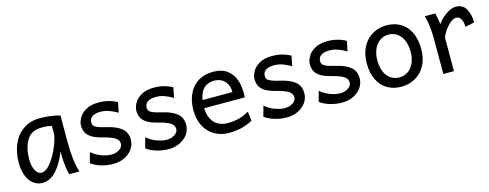

<svg xmlns="http://www.w3.org/2000/svg" viewBox="-24 -1038 4020 1579"><g transform="rotate(-15 1986.0 -248.0)"><path d="M407.7 -161.1V-200.2Q373.5 -110.4 320.6 -49.1Q267.6 12.2 197.8 12.2Q156.2 12.2 123 -12.5Q89.8 -37.1 70.6 -85.2Q51.3 -133.3 51.3 -200.2Q51.3 -281.7 80.1 -351.8Q108.9 -421.9 168.5 -464.8Q228 -507.8 314.9 -507.8Q397.9 -507.8 483.4 -485.8V-258.8Q483.4 -91.3 515.1 0H429.7Q419.9 -21 413.8 -72.3Q407.7 -123.5 407.7 -161.1ZM307.6 -429.7Q219.2 -429.7 180.4 -365Q141.6 -300.3 141.6 -200.2Q141.6 -163.1 151.1 -133.5Q160.6 -104 177 -87.4Q193.4 -70.8 212.4 -70.8Q252 -70.8 293.9 -125.5Q335.9 -180.2 364.5 -251.2Q393.1 -322.3 393.1 -358.9V-420.9Q376 -424.8 357.9 -427.2Q339.8 -429.7 307.6 -429.7Z M808.1 -429.7Q774.4 -429.7 752.9 -420.4Q731.4 -411.1 722.2 -396.7Q712.9 -382.3 712.9 -366.2Q712.9 -347.7 721.2 -336.2Q729.5 -324.7 754.4 -314.7Q779.3 -304.7 830.1 -293Q905.3 -275.9 948.2 -241.5Q991.2 -207 991.2 -144Q991.2 -100.6 966.1 -64.9Q940.9 -29.3 897.9 -8.5Q855 12.2 803.2 12.2Q746.6 12.2 696.3 -3.7Q646 -19.5 615.2 -43.9L639.6 -131.8Q671.9 -102.5 719 -84.2Q766.1 -65.9 805.7 -65.9Q833.5 -65.9 855.7 -75.2Q877.9 -84.5 890.6 -99.6Q903.3 -114.7 903.3 -131.8Q903.3 -151.4 892.1 -166.5Q880.9 -181.6 851.6 -195.3Q822.3 -209 769 -222.2Q711.9 -236.3 680.4 -256.8Q648.9 -277.3 637 -302.7Q625 -328.1 625 -361.3Q625 -389.2 642.8 -423.1Q660.6 -457 702.9 -482.4Q745.1 -507.8 813 -507.8Q898.4 -507.8 969.2 -468.8L952.1 -383.3Q917.5 -403.3 882.8 -416.5Q848.1 -429.7 808.1 -429.7Z M1279.3 -429.7Q1245.6 -429.7 1224.1 -420.4Q1202.6 -411.1 1193.4 -396.7Q1184.1 -382.3 1184.1 -366.2Q1184.1 -347.7 1192.4 -336.2Q1200.7 -324.7 1225.6 -314.7Q1250.5 -304.7 1301.3 -293Q1376.5 -275.9 1419.4 -241.5Q1462.4 -207 1462.4 -144Q1462.4 -100.6 1437.3 -64.9Q1412.1 -29.3 1369.1 -8.5Q1326.2 12.2 1274.4 12.2Q1217.8 12.2 1167.5 -3.7Q1117.2 -19.5 1086.4 -43.9L1110.8 -131.8Q1143.1 -102.5 1190.2 -84.2Q1237.3 -65.9 1276.9 -65.9Q1304.7 -65.9 1326.9 -75.2Q1349.1 -84.5 1361.8 -99.6Q1374.5 -114.7 1374.5 -131.8Q1374.5 -151.4 1363.3 -166.5Q1352.1 -181.6 1322.8 -195.3Q1293.5 -209 1240.2 -222.2Q1183.1 -236.3 1151.6 -256.8Q1120.1 -277.3 1108.2 -302.7Q1096.2 -328.1 1096.2 -361.3Q1096.2 -389.2 1114 -423.1Q1131.8 -457 1174.1 -482.4Q1216.3 -507.8 1284.2 -507.8Q1369.6 -507.8 1440.4 -468.8L1423.3 -383.3Q1388.7 -403.3 1354 -416.5Q1319.3 -429.7 1279.3 -429.7Z M1640.6 -236.8Q1642.1 -181.2 1662.4 -143.6Q1682.6 -106 1717.3 -87.2Q1752 -68.4 1796.9 -68.4Q1846.7 -68.4 1891.8 -79.8Q1937 -91.3 1980 -117.2L1989.7 -36.6Q1938.5 -10.3 1890.4 1Q1842.3 12.2 1784.7 12.2Q1721.2 12.2 1667.7 -17.3Q1614.3 -46.9 1582.3 -104.2Q1550.3 -161.6 1550.3 -241.7Q1550.3 -321.8 1578.9 -382.1Q1607.4 -442.4 1660.4 -475.1Q1713.4 -507.8 1784.7 -507.8Q1860.4 -507.8 1905.5 -474.4Q1950.7 -440.9 1969 -388.7Q1987.3 -336.4 1987.3 -274.9Q1987.3 -245.6 1986.8 -236.8ZM1899.4 -305.2Q1899.4 -346.2 1883.8 -375.2Q1868.2 -404.3 1840.6 -419.4Q1813 -434.6 1777.3 -434.6Q1722.7 -434.6 1689 -402.6Q1655.3 -370.6 1645 -305.2Z M2285.2 -429.7Q2251.5 -429.7 2230 -420.4Q2208.5 -411.1 2199.2 -396.7Q2189.9 -382.3 2189.9 -366.2Q2189.9 -347.7 2198.2 -336.2Q2206.5 -324.7 2231.4 -314.7Q2256.3 -304.7 2307.1 -293Q2382.3 -275.9 2425.3 -241.5Q2468.3 -207 2468.3 -144Q2468.3 -100.6 2443.1 -64.9Q2418 -29.3 2375 -8.5Q2332 12.2 2280.3 12.2Q2223.6 12.2 2173.3 -3.7Q2123 -19.5 2092.3 -43.9L2116.7 -131.8Q2148.9 -102.5 2196 -84.2Q2243.2 -65.9 2282.7 -65.9Q2310.5 -65.9 2332.8 -75.2Q2355 -84.5 2367.7 -99.6Q2380.4 -114.7 2380.4 -131.8Q2380.4 -151.4 2369.1 -166.5Q2357.9 -181.6 2328.6 -195.3Q2299.3 -209 2246.1 -222.2Q2189 -236.3 2157.5 -256.8Q2126 -277.3 2114 -302.7Q2102.1 -328.1 2102.1 -361.3Q2102.1 -389.2 2119.9 -423.1Q2137.7 -457 2179.9 -482.4Q2222.2 -507.8 2290 -507.8Q2375.5 -507.8 2446.3 -468.8L2429.2 -383.3Q2394.5 -403.3 2359.9 -416.5Q2325.2 -429.7 2285.2 -429.7Z M2756.3 -429.7Q2722.7 -429.7 2701.2 -420.4Q2679.7 -411.1 2670.4 -396.7Q2661.1 -382.3 2661.1 -366.2Q2661.1 -347.7 2669.4 -336.2Q2677.7 -324.7 2702.6 -314.7Q2727.5 -304.7 2778.3 -293Q2853.5 -275.9 2896.5 -241.5Q2939.5 -207 2939.5 -144Q2939.5 -100.6 2914.3 -64.9Q2889.2 -29.3 2846.2 -8.5Q2803.2 12.2 2751.5 12.2Q2694.8 12.2 2644.5 -3.7Q2594.2 -19.5 2563.5 -43.9L2587.9 -131.8Q2620.1 -102.5 2667.2 -84.2Q2714.4 -65.9 2753.9 -65.9Q2781.7 -65.9 2804 -75.2Q2826.2 -84.5 2838.9 -99.6Q2851.6 -114.7 2851.6 -131.8Q2851.6 -151.4 2840.3 -166.5Q2829.1 -181.6 2799.8 -195.3Q2770.5 -209 2717.3 -222.2Q2660.2 -236.3 2628.7 -256.8Q2597.2 -277.3 2585.2 -302.7Q2573.2 -328.1 2573.2 -361.3Q2573.2 -389.2 2591.1 -423.1Q2608.9 -457 2651.1 -482.4Q2693.4 -507.8 2761.2 -507.8Q2846.7 -507.8 2917.5 -468.8L2900.4 -383.3Q2865.7 -403.3 2831.1 -416.5Q2796.4 -429.7 2756.3 -429.7Z M3264.2 -507.8Q3331.5 -507.8 3382.8 -477.3Q3434.1 -446.8 3462.6 -387.9Q3491.2 -329.1 3491.2 -246.6Q3491.2 -165.5 3459.5 -106.9Q3427.7 -48.3 3373.8 -18.1Q3319.8 12.2 3254.4 12.2Q3187 12.2 3135.7 -17.8Q3084.5 -47.9 3055.9 -106.2Q3027.3 -164.6 3027.3 -246.6Q3027.3 -327.6 3059.1 -387Q3090.8 -446.3 3144.8 -477.1Q3198.7 -507.8 3264.2 -507.8ZM3259.3 -65.9Q3298.8 -65.9 3331.1 -87.6Q3363.3 -109.4 3382.1 -150.4Q3400.9 -191.4 3400.9 -246.6Q3400.9 -302.7 3383.1 -344.2Q3365.2 -385.7 3333.3 -407.7Q3301.3 -429.7 3259.3 -429.7Q3219.7 -429.7 3187.3 -407.5Q3154.8 -385.3 3136.2 -343.8Q3117.7 -302.2 3117.7 -246.6Q3117.7 -190.4 3135.5 -149.7Q3153.3 -108.9 3185.3 -87.4Q3217.3 -65.9 3259.3 -65.9Z M3613.3 0V-300.3Q3613.3 -365.2 3606 -416.3Q3598.6 -467.3 3588.9 -498H3676.8Q3681.6 -484.4 3687.3 -455.3Q3692.9 -426.3 3696.3 -402.8Q3719.2 -435.5 3747.6 -459.2Q3775.9 -482.9 3804 -495.4Q3832 -507.8 3855 -507.8Q3912.1 -507.8 3939.7 -461.4Q3967.3 -415 3967.3 -344.2L3889.2 -327.1Q3889.2 -366.7 3874.8 -393.3Q3860.4 -419.9 3833 -419.9Q3813 -419.9 3786.6 -399.7Q3760.3 -379.4 3737.1 -347.4Q3713.9 -315.4 3703.6 -283.2V0Z"/></g></svg>

Font: Lesson One
Style: Regular
Weight: 400
Designer: But Ko, Victor Gaultney, Annie Olsen, Julie Remington, Don Collingsworth, Eric Hays, Becca Hirsbrunner
Version: Version 1.100